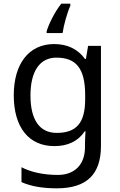

<svg xmlns="http://www.w3.org/2000/svg" viewBox="-20 -786 655 1046"><path d="M363 -754V-766H314C278 -722 244 -651 234 -615V-606H321C327 -649 347 -720 363 -754ZM275 -546C137 -546 55 -438 55 -267C55 -92 137 10 276 10C349 10 405 -16 442 -71H446C445 -59 443 -21 443 -5V16C443 110 387 167 295 167C218 167 148 152 97 125V206C148 229 212 240 290 240C454 240 530 162 530 9V-536H460L448 -465H443C403 -520 345 -546 275 -546ZM287 -472C395 -472 444 -413 444 -267V-246C444 -117 397 -62 289 -62C195 -62 146 -134 146 -266C146 -398 197 -472 287 -472Z"/></svg>

Font: Noto Sans EgyptHiero
Style: Regular
Weight: 400
Designer: Monotype Design Team
Foundry: Monotype Imaging Inc.
Version: Version 2.002